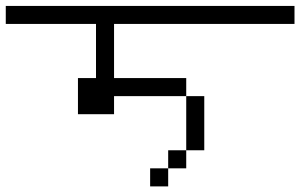

<svg xmlns="http://www.w3.org/2000/svg" viewBox="-20 -708 1040 665"><path d="M1000 -625V-687.5H0V-625H312.5V-437.5H250Q250 -437.5 250 -312.5H375V-375H625V-187.5H562.5V-125H500V-62.5H562.5V-125H625V-187.5H687.5V-375H625V-437.5H375V-625Z"/></svg>

Font: UnifontExMono
Style: Regular
Weight: 500
Version: Version 15.0.06